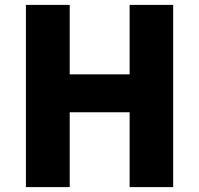

<svg xmlns="http://www.w3.org/2000/svg" viewBox="-20 -765 814 785"><path d="M86 0V-745H265V-461H510V-745H688V0H510V-306H265V0Z"/></svg>

Font: Noto Sans TC Thin Black
Style: Regular
Weight: 900
Version: Version 2.004-H2;hotconv 1.0.118;makeotfexe 2.5.65603